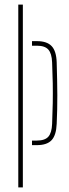

<svg xmlns="http://www.w3.org/2000/svg" viewBox="-20 -820 301 840"><path d="M120 -185V-205H141Q176.5 -205 191.5 -222Q206.5 -239 208 -278Q210 -326 210.8 -369.2Q211.5 -412.5 210.8 -455.8Q210 -499 208 -547Q206.5 -586 191.5 -603Q176.5 -620 142 -620H120V-640H142Q185.5 -640 206 -618.2Q226.5 -596.5 228 -547Q230.5 -466 230.8 -403.5Q231 -341 228 -278Q226 -228.5 205.8 -206.8Q185.5 -185 141 -185ZM60 0V-800H80V0Z"/></svg>

Font: Big Shoulders Stencil Thin
Style: Regular
Weight: 100
Designer: Patric King
Foundry: XO Type Co
Version: Version 2.001